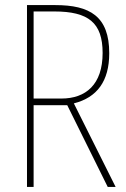

<svg xmlns="http://www.w3.org/2000/svg" viewBox="-20 -734 496 754"><path d="M197 -714H86V0H112V-321H244L403 0H434L270 -328C361 -351 409 -415 409 -525C409 -670 333 -714 197 -714ZM193 -689C327 -689 383 -645 383 -526C383 -402 317 -347 221 -347H112V-689Z"/></svg>

Font: Noto Sans Sinhala UI Condensed Thin
Style: Regular
Weight: 100
Width: 3
Designer: Jelle Bosma - Monotype Design Team
Foundry: Monotype Imaging Inc.
Version: Version 2.006